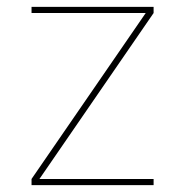

<svg xmlns="http://www.w3.org/2000/svg" viewBox="-20 -540 540 560"><path d="M72 0V-18L405 -502H72V-520H428V-502L95 -18H428V0Z"/></svg>

Font: Zed Mono Thin
Style: Regular
Weight: 100
Monospace: yes
Designer: Belleve Invis
Foundry: Belleve Invis
Version: Version 1.0.0; ttfautohint (v1.8.4)